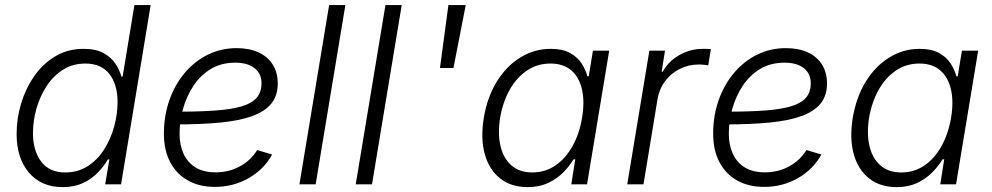

<svg xmlns="http://www.w3.org/2000/svg" viewBox="-20 -748 4025 779"><path d="M234.4 11.2Q147.5 11.2 97.4 -47.6Q47.4 -106.4 47.4 -204.6Q47.4 -267.6 65.9 -328.9Q84.5 -390.1 119.6 -440.2Q154.8 -490.2 205.1 -520Q255.4 -549.8 319.3 -549.8Q369.1 -549.8 400.4 -532.5Q431.6 -515.1 448.7 -489Q465.8 -462.9 472.7 -437H477.5L525.4 -727.5H591.3L471.2 0H406.7L423.8 -101.1H417.5Q401.9 -73.7 377 -47.9Q352.1 -22 316.7 -5.4Q281.2 11.2 234.4 11.2ZM244.6 -48.3Q295.9 -48.3 335.7 -73.7Q375.5 -99.1 402.3 -141.4Q429.2 -183.6 443.1 -234.1Q457 -284.7 457 -334Q457 -404.8 424.1 -447.5Q391.1 -490.2 326.2 -490.2Q275.4 -490.2 235.8 -465.3Q196.3 -440.4 169.2 -398.9Q142.1 -357.4 127.9 -307.6Q113.8 -257.8 113.8 -208Q113.8 -137.2 146.7 -92.8Q179.7 -48.3 244.6 -48.3Z M851.6 10.3Q788.6 10.3 742.2 -15.9Q695.8 -42 670.4 -90.3Q645 -138.7 645 -205.6Q645 -278.3 667.2 -341.6Q689.5 -404.8 729.7 -452.4Q770 -500 823.7 -526.4Q877.4 -552.7 939.9 -552.7Q991.7 -552.7 1029.1 -535.4Q1066.4 -518.1 1086.7 -485.8Q1106.9 -453.6 1106.9 -409.2Q1106.9 -360.4 1081.1 -328.1Q1055.2 -295.9 1003.4 -277.1Q951.7 -258.3 873.8 -250.7Q795.9 -243.2 691.9 -243.2L699.7 -294.9Q789.6 -294.9 854.2 -299.6Q918.9 -304.2 960.2 -316.4Q1001.5 -328.6 1021.2 -351.3Q1041 -374 1041 -410.2Q1041 -449.2 1012.9 -471.4Q984.9 -493.7 934.6 -493.7Q877.9 -493.7 835.7 -468.3Q793.5 -442.9 765.4 -400.6Q737.3 -358.4 722.9 -307.4Q708.5 -256.3 708.5 -205.6Q708.5 -160.6 724.4 -125Q740.2 -89.4 772.7 -69.1Q805.2 -48.8 855 -48.8Q909.7 -48.8 954.1 -73.5Q998.5 -98.1 1023.4 -139.2L1084 -121.1Q1051.8 -61.5 989.5 -25.6Q927.2 10.3 851.6 10.3Z M1381.3 -727.5 1260.7 0H1194.8L1315.4 -727.5Z M1609.9 -727.5 1489.3 0H1423.3L1543.9 -727.5Z M1765.1 -472.2 1799.3 -727.5H1869.6L1819.8 -472.2Z M2120.6 11.2Q2053.7 11.2 2009 -24.2Q1964.4 -59.6 1946.8 -123Q1929.2 -186.5 1942.9 -270Q1957 -354.5 1995.8 -417.2Q2034.7 -480 2091.3 -514.9Q2147.9 -549.8 2214.4 -549.8Q2262.7 -549.8 2293 -533Q2323.2 -516.1 2339.8 -490.5Q2356.4 -464.8 2363.3 -438.5H2368.7L2385.7 -542.5H2451.7L2361.8 0H2297.9L2314 -101.6H2307.1Q2291 -74.7 2265.6 -48.8Q2240.2 -22.9 2204.3 -5.9Q2168.5 11.2 2120.6 11.2ZM2139.6 -48.3Q2192.4 -48.3 2233.9 -76.9Q2275.4 -105.5 2303.2 -155.8Q2331.1 -206.1 2341.8 -271Q2352.5 -335.4 2341.3 -385Q2330.1 -434.6 2297.9 -462.4Q2265.6 -490.2 2213.4 -490.2Q2159.7 -490.2 2117.4 -461.4Q2075.2 -432.6 2047.6 -383.1Q2020 -333.5 2009.3 -271Q1999 -207.5 2010.3 -157.2Q2021.5 -106.9 2054.2 -77.6Q2086.9 -48.3 2139.6 -48.3Z M2524.9 0 2614.7 -542.5H2678.2L2664.6 -457.5H2668.9Q2692.4 -499.5 2736.6 -524.7Q2780.8 -549.8 2831.5 -549.8Q2839.8 -549.8 2848.9 -549.6Q2857.9 -549.3 2864.3 -548.8L2853.5 -482.9Q2848.6 -483.4 2838.1 -484.9Q2827.6 -486.3 2814.9 -486.3Q2773.9 -486.3 2738.3 -468.5Q2702.6 -450.7 2679 -419.4Q2655.3 -388.2 2647.9 -346.7L2590.8 0Z M3080.1 10.3Q3017.1 10.3 2970.7 -15.9Q2924.3 -42 2898.9 -90.3Q2873.5 -138.7 2873.5 -205.6Q2873.5 -278.3 2895.8 -341.6Q2918 -404.8 2958.3 -452.4Q2998.5 -500 3052.2 -526.4Q3106 -552.7 3168.5 -552.7Q3220.2 -552.7 3257.6 -535.4Q3294.9 -518.1 3315.2 -485.8Q3335.4 -453.6 3335.4 -409.2Q3335.4 -360.4 3309.6 -328.1Q3283.7 -295.9 3231.9 -277.1Q3180.2 -258.3 3102.3 -250.7Q3024.4 -243.2 2920.4 -243.2L2928.2 -294.9Q3018.1 -294.9 3082.8 -299.6Q3147.5 -304.2 3188.7 -316.4Q3230 -328.6 3249.8 -351.3Q3269.5 -374 3269.5 -410.2Q3269.5 -449.2 3241.5 -471.4Q3213.4 -493.7 3163.1 -493.7Q3106.4 -493.7 3064.2 -468.3Q3022 -442.9 2993.9 -400.6Q2965.8 -358.4 2951.4 -307.4Q2937 -256.3 2937 -205.6Q2937 -160.6 2952.9 -125Q2968.8 -89.4 3001.2 -69.1Q3033.7 -48.8 3083.5 -48.8Q3138.2 -48.8 3182.6 -73.5Q3227.1 -98.1 3252 -139.2L3312.5 -121.1Q3280.3 -61.5 3218 -25.6Q3155.8 10.3 3080.1 10.3Z M3617.7 11.2Q3550.8 11.2 3506.1 -24.2Q3461.4 -59.6 3443.8 -123Q3426.3 -186.5 3439.9 -270Q3454.1 -354.5 3492.9 -417.2Q3531.7 -480 3588.4 -514.9Q3645 -549.8 3711.4 -549.8Q3759.8 -549.8 3790 -533Q3820.3 -516.1 3836.9 -490.5Q3853.5 -464.8 3860.4 -438.5H3865.7L3882.8 -542.5H3948.7L3858.9 0H3794.9L3811 -101.6H3804.2Q3788.1 -74.7 3762.7 -48.8Q3737.3 -22.9 3701.4 -5.9Q3665.5 11.2 3617.7 11.2ZM3636.7 -48.3Q3689.5 -48.3 3731 -76.9Q3772.5 -105.5 3800.3 -155.8Q3828.1 -206.1 3838.9 -271Q3849.6 -335.4 3838.4 -385Q3827.1 -434.6 3794.9 -462.4Q3762.7 -490.2 3710.4 -490.2Q3656.7 -490.2 3614.5 -461.4Q3572.3 -432.6 3544.7 -383.1Q3517.1 -333.5 3506.3 -271Q3496.1 -207.5 3507.3 -157.2Q3518.6 -106.9 3551.3 -77.6Q3584 -48.3 3636.7 -48.3Z"/></svg>

Font: Inter 16pt Light
Style: Italic
Weight: 300
Italic angle: -9.3988°
Version: Version 4.001;git-66647c0bb